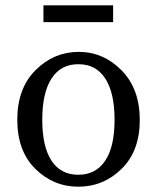

<svg xmlns="http://www.w3.org/2000/svg" viewBox="-20 -686 589 721"><path d="M504.9 -235.4Q504.9 -118.7 436.5 -51.8Q368.2 15.1 274.4 15.1Q180.7 15.1 112.8 -51.8Q44.9 -118.7 44.9 -236.3Q44.9 -354.5 113.8 -422.9Q182.6 -491.2 275.4 -491.2Q368.2 -491.2 436.5 -421.9Q504.9 -352.5 504.9 -235.4ZM274.4 -444.8Q209 -445.3 173.8 -391.6Q138.7 -337.9 138.7 -236.3Q138.7 -134.8 173.8 -82Q209 -29.3 274.4 -29.8Q339.8 -29.8 375 -82.5Q410.2 -134.8 410.2 -236.3Q410.2 -337.9 375 -391.6Q339.8 -445.3 274.4 -444.8ZM143.1 -666H404.8V-603H143.1Z"/></svg>

Font: SourceSerifPro-Regular
Style: Regular
Weight: 400
Designer: Frank Grießhammer
Foundry: Adobe Systems Incorporated
Version: Version 1.014;PS Version 1.0;hotconv 1.0.73;makeotf.lib2.5.5